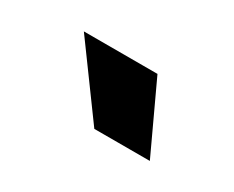

<svg xmlns="http://www.w3.org/2000/svg" viewBox="-41 -878 470 386"><g transform="rotate(30 194.0 -684.5)"><path d="M187.5 -605 71.3 -764.2H242.2L316.4 -605Z"/></g></svg>

Font: Inter 18pt Black
Style: Regular
Weight: 900
Designer: Rasmus Andersson
Foundry: rsms
Version: Version 4.001;git-66647c0bb